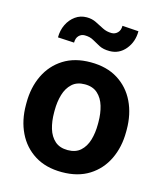

<svg xmlns="http://www.w3.org/2000/svg" viewBox="-113 -833 790 926"><g transform="rotate(15 282.0 -369.5)"><path d="M32.2 -258.8V-269Q32.2 -346.2 61.5 -407Q90.8 -467.8 146.5 -502.9Q202.1 -538.1 281.7 -538.1Q362.3 -538.1 418.2 -502.9Q474.1 -467.8 503.4 -407Q532.7 -346.2 532.7 -269V-258.8Q532.7 -182.1 503.4 -121.3Q474.1 -60.5 418.5 -25.4Q362.8 9.8 282.7 9.8Q202.6 9.8 146.7 -25.4Q90.8 -60.5 61.5 -121.3Q32.2 -182.1 32.2 -258.8ZM172.9 -269V-258.8Q172.9 -214.8 183.6 -179Q194.3 -143.1 218.5 -121.6Q242.7 -100.1 282.7 -100.1Q322.3 -100.1 346.2 -121.6Q370.1 -143.1 380.9 -179Q391.6 -214.8 391.6 -258.8V-269Q391.6 -312 380.9 -348.1Q370.1 -384.3 345.9 -406.2Q321.8 -428.2 281.7 -428.2Q242.2 -428.2 218.3 -406.2Q194.3 -384.3 183.6 -348.1Q172.9 -312 172.9 -269ZM383.3 -747.6 464.4 -742.2Q464.4 -689 433.1 -651.4Q401.9 -613.8 354 -613.8Q322.8 -613.8 302.5 -624.3Q282.2 -634.8 263.9 -645.5Q245.6 -656.2 219.7 -656.2Q202.6 -656.2 190.7 -644Q178.7 -631.8 178.7 -608.9L97.2 -613.3Q97.2 -648.4 111.3 -677.7Q125.5 -707 150.4 -724.9Q175.3 -742.7 207 -742.7Q233.4 -742.7 254.6 -731.9Q275.9 -721.2 296.4 -710.7Q316.9 -700.2 341.3 -700.2Q358.4 -700.2 370.8 -712.6Q383.3 -725.1 383.3 -747.6Z"/></g></svg>

Font: Vazirmatn FD
Style: Bold
Weight: 700
Designer: Saber Rastikerdar
Foundry: Saber Rastikerdar
Version: Version 33.001